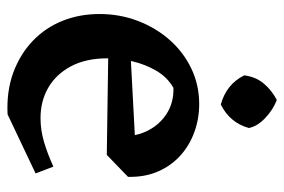

<svg xmlns="http://www.w3.org/2000/svg" viewBox="-142 -595 751 507"><g transform="rotate(90 233.5 -341.5)"><path d="M282 14Q221 17 172 -1Q123 -19 88 -52.5Q53 -86 35 -131Q17 -176 17 -229Q17 -282 35 -329.5Q53 -377 85 -413.5Q117 -450 160.5 -471Q204 -492 255 -492Q293 -492 328 -479.5Q363 -467 390 -443Q417 -419 432.5 -384Q448 -349 447 -304L338 -276Q343 -317 327.5 -351Q312 -385 282 -405Q252 -425 212 -424Q184 -408 167 -379Q150 -350 142 -316Q134 -282 134 -250Q134 -193 155 -153.5Q176 -114 211.5 -93.5Q247 -73 292 -73Q323 -73 354 -82Q385 -91 420 -107L438 -60ZM389 -248 113 -252 109 -310 412 -326 447 -304ZM256 -549Q202 -564 179 -611Q183 -642 201 -663Q219 -684 244 -697Q270 -687 292 -666Q314 -645 318 -623Q304 -573 256 -549Z"/></g></svg>

Font: Eczar Medium
Style: Regular
Weight: 500
Designer: Vaibhav Singh
Foundry: Rosetta Type Foundry
Version: Version 2.000